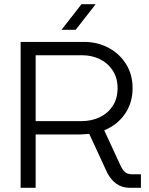

<svg xmlns="http://www.w3.org/2000/svg" viewBox="-20 -901 715 921"><path d="M79 0V-700H383Q447 -700 500 -672Q553 -644 584.5 -594Q616 -544 616 -478Q616 -407 579 -354Q542 -301 480 -276L559 -105Q569 -84 581 -74.5Q593 -65 614 -65H656V0H604Q566 0 539 -19Q512 -38 494 -73L408 -259Q396 -258 383.5 -257Q371 -256 359 -256H151V0ZM151 -320H371Q419 -320 458 -338.5Q497 -357 520.5 -392.5Q544 -428 544 -478Q544 -527 520.5 -563Q497 -599 458.5 -617.5Q420 -636 374 -636H151ZM275 -758 371 -881H439L343 -758Z"/></svg>

Font: MuseoModerno Thin Light
Style: Regular
Weight: 300
Version: Version 1.003